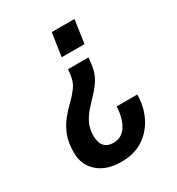

<svg xmlns="http://www.w3.org/2000/svg" viewBox="-168 -632 838 910"><g transform="rotate(-30 250.5 -177.0)"><path d="M232 172Q151 172 104 130.5Q57 89 57 22Q57 -35 73 -74Q89 -113 112 -141Q135 -169 159.5 -192.5Q184 -216 203 -241.5Q222 -267 227 -302L231 -335H343L337 -287Q331 -251 313.5 -223Q296 -195 273 -171Q250 -147 228 -122.5Q206 -98 191.5 -68.5Q177 -39 177 1Q177 15 181.5 32.5Q186 50 201 62.5Q216 75 244 75Q268 75 285.5 64.5Q303 54 314 37Q325 20 331 0.5Q337 -19 339.5 -37Q342 -55 342 -67H455Q455 -4 429 50.5Q403 105 353.5 138.5Q304 172 232 172ZM233 -399 252 -526H376L358 -399Z"/></g></svg>

Font: Archivo Narrow SemiBold
Style: Italic
Weight: 600
Italic angle: -8°
Designer: Hector Gatti
Foundry: Omnibus-Type
Version: Version 3.002